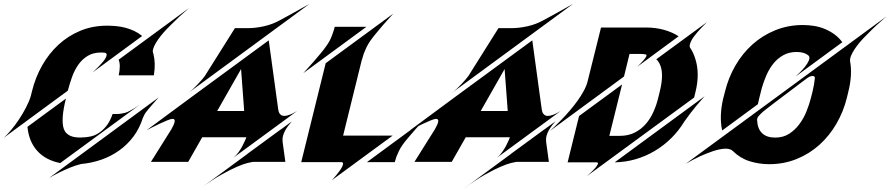

<svg xmlns="http://www.w3.org/2000/svg" viewBox="-94 -859 4711 1016"><path d="M906.2 -816.4Q852.5 -770.5 810.5 -727.5Q785.2 -702.6 770.3 -685.3Q755.4 -668 742.9 -650.4Q730.5 -632.8 722.4 -616Q714.4 -599.1 714.4 -585.9Q715.3 -582 716.3 -578.6Q717.3 -575.2 718.3 -571.8Q730 -523.9 720.7 -464.4L720.2 -460.4H534.2Q539.6 -485.4 539.8 -507.3Q540 -529.3 533.7 -543ZM51.3 -188 254.9 -337.4Q240.7 -281.7 238 -241Q235.4 -200.2 243.7 -176.8Q248.5 -163.1 257.6 -154.3Q266.6 -145.5 277.8 -140.4Q289.1 -135.3 302.2 -133.3Q315.4 -131.3 328.6 -131.3Q332 -131.3 337.2 -131.6Q342.3 -131.8 346.9 -132.1Q351.6 -132.3 355.2 -132.6Q358.9 -132.8 359.9 -132.8Q370.6 -133.8 388.7 -137.7Q406.7 -141.6 427 -154.1Q447.3 -166.5 467.3 -190.4Q487.3 -214.4 502 -255.9H526.9Q537.1 -255.9 547.9 -257.8Q557.6 -259.3 568.6 -262.2Q579.6 -265.1 590.8 -271.5Q602.1 -277.3 612.5 -283.7Q623 -290 631.3 -295.4Q641.1 -301.8 649.4 -307.6L224.6 3.9Q147 -11.7 102.8 -61Q58.6 -110.4 51.3 -188ZM265.1 -379.4 -74.2 -129.9Q-56.2 -146 -34.9 -171.4Q-13.7 -196.8 6.1 -226.6Q25.9 -256.3 42.7 -288.3Q59.6 -320.3 68.8 -350.1L75.2 -376Q92.8 -448.2 128.4 -511.5Q164.1 -574.7 214.8 -621.8Q265.6 -668.9 330.6 -696Q395.5 -723.1 472.7 -723.1Q497.1 -723.1 522 -720.7Q546.9 -718.3 570.6 -711.9Q594.2 -705.6 616.5 -695.1Q638.7 -684.6 658.2 -668.5L395 -475.1Q400.4 -480 409.9 -489Q419.4 -498 429.9 -508.8Q440.4 -519.5 450.2 -531.2Q460 -543 465.3 -553Q470.7 -563 470.5 -570.3Q470.2 -577.6 460.4 -580.1Q455.6 -580.6 450.4 -580.8Q445.3 -581.1 439.9 -581.1Q398.9 -581.1 369.9 -563.2Q340.8 -545.4 320.8 -517.1Q300.8 -488.8 288.1 -453.9Q275.4 -418.9 266.6 -385.3ZM166 82.5 746.1 -343.8Q742.7 -340.3 733.6 -330.1Q724.6 -319.8 713.6 -307.4Q702.6 -294.9 691.7 -282Q680.7 -269 674.3 -259.8Q670.9 -253.9 667.7 -247.1Q664.6 -240.2 661.6 -233.9Q644 -178.7 611.6 -135.7Q579.1 -92.8 536.1 -62.3Q493.2 -31.7 441.9 -13.9Q390.6 3.9 335.4 8.8Q307.1 15.6 277.3 27.8Q247.6 40 222.7 52.2Q193.8 66.4 166 82.5Z M1544.4 -838.9 900.4 -365.7Q914.1 -375.5 927.7 -388.4Q941.4 -401.4 953.6 -414.3Q965.8 -427.2 975.3 -438.5Q984.9 -449.7 989.7 -456.5L1148.4 -709H1148.9L1149.4 -710H1216.3Q1258.3 -710 1303.5 -720.2Q1348.6 -730.5 1385.3 -751Q1411.1 -764.6 1437.3 -779.1Q1463.4 -793.5 1485.1 -805.7Q1506.8 -817.9 1522.7 -826.7Q1538.6 -835.4 1544.4 -838.9ZM1377.4 -284.7Q1378.4 -276.9 1380.4 -269.8Q1382.3 -262.7 1386.2 -257.3Q1390.1 -252 1396 -248.8Q1401.9 -245.6 1410.6 -245.6Q1421.9 -245.6 1438.2 -251.5Q1454.6 -257.3 1478 -271.5L1141.1 -24.4Q1156.2 -36.6 1168.2 -53.5Q1180.2 -70.3 1188.7 -86.4Q1197.3 -102.5 1202.6 -115.2Q1208 -127.9 1210 -132.8H976.1L901.9 -2.4H704.6L812.5 -174.3Q828.1 -201.2 830.3 -215.6Q832.5 -230 818.8 -230Q810.5 -230 791.3 -222.2Q772 -214.4 750.5 -204.3Q729 -194.3 709.7 -184.3Q690.4 -174.3 681.6 -169.9L920.9 -346.7L1328.1 -645.5L1377 -289.1L1377.4 -287.1Q1377.4 -285.2 1377.4 -284.7ZM1055.2 -271.5H1198.2L1181.6 -493.7ZM1392.6 -174.3 1450.7 -216.8Q1441.9 -207 1432.4 -194.8Q1422.9 -182.6 1415.3 -168.9Q1407.7 -155.3 1403.6 -140.4Q1399.4 -125.5 1401.4 -111.3Q1401.9 -108.9 1401.9 -105L1416 -2.4H1243.7Q1237.3 -1.5 1216.3 3.4Q1195.3 8.3 1160.6 23.2Q1126 38.1 1077.6 65.2Q1029.3 92.3 968.3 137.2L1215.3 -44.4V-44.9L1392.6 -174.8Z M1660.6 95.7Q1663.1 93.3 1670.2 85.7Q1677.2 78.1 1685.5 67.9Q1693.8 57.6 1702.1 46.4Q1710.4 35.2 1715.6 25.1Q1720.7 15.1 1721.4 8.1Q1722.2 1 1714.8 -1H1500L1629.4 -524.4L1987.3 -787.1Q1983.4 -782.2 1967.8 -765.4Q1952.1 -748.5 1933.1 -726.6Q1914.1 -704.6 1895.3 -681.6Q1876.5 -658.7 1865.2 -642.6Q1853 -625 1844.7 -607.4Q1836.4 -589.8 1831.1 -575.7Q1825.2 -558.6 1821.3 -543H1820.8L1721.7 -141.6H1983.9ZM1845.2 -717.3 1510.7 -471.7Q1514.6 -476.1 1530.3 -493.2Q1545.9 -510.3 1564.9 -532Q1584 -553.7 1603 -576.7Q1622.1 -599.6 1633.3 -616.2Q1650.9 -640.6 1660.4 -665.3Q1669.9 -689.9 1673.8 -704.1L1677.2 -717.3ZM2145 -219.7Q2122.1 -194.3 2100.6 -170.4Q2088.4 -156.2 2080.1 -146.7Q2071.8 -137.2 2063.5 -127.2Q2055.2 -117.2 2047.6 -107.7Q2040 -98.1 2034.7 -90.3Q2023.9 -74.7 2016.4 -58.8Q2008.8 -43 2003.9 -30.3Q1998.5 -15.1 1995.1 -1.5V-1H1847.7Z M2939 -838.9 2294.9 -365.7Q2308.6 -375.5 2322.3 -388.4Q2335.9 -401.4 2348.1 -414.3Q2360.4 -427.2 2369.9 -438.5Q2379.4 -449.7 2384.3 -456.5L2543 -709H2543.5L2543.9 -710H2610.8Q2652.8 -710 2698 -720.2Q2743.2 -730.5 2779.8 -751Q2805.7 -764.6 2831.8 -779.1Q2857.9 -793.5 2879.6 -805.7Q2901.4 -817.9 2917.2 -826.7Q2933.1 -835.4 2939 -838.9ZM2772 -284.7Q2772.9 -276.9 2774.9 -269.8Q2776.9 -262.7 2780.8 -257.3Q2784.7 -252 2790.5 -248.8Q2796.4 -245.6 2805.2 -245.6Q2816.4 -245.6 2832.8 -251.5Q2849.1 -257.3 2872.6 -271.5L2535.6 -24.4Q2550.8 -36.6 2562.7 -53.5Q2574.7 -70.3 2583.3 -86.4Q2591.8 -102.5 2597.2 -115.2Q2602.5 -127.9 2604.5 -132.8H2370.6L2296.4 -2.4H2099.1L2207 -174.3Q2222.7 -201.2 2224.9 -215.6Q2227.1 -230 2213.4 -230Q2205.1 -230 2185.8 -222.2Q2166.5 -214.4 2145 -204.3Q2123.5 -194.3 2104.2 -184.3Q2085 -174.3 2076.2 -169.9L2315.4 -346.7L2722.7 -645.5L2771.5 -289.1L2772 -287.1Q2772 -285.2 2772 -284.7ZM2449.7 -271.5H2592.8L2576.2 -493.7ZM2787.1 -174.3 2845.2 -216.8Q2836.4 -207 2826.9 -194.8Q2817.4 -182.6 2809.8 -168.9Q2802.2 -155.3 2798.1 -140.4Q2793.9 -125.5 2795.9 -111.3Q2796.4 -108.9 2796.4 -105L2810.5 -2.4H2638.2Q2631.8 -1.5 2610.8 3.4Q2589.8 8.3 2555.2 23.2Q2520.5 38.1 2472.2 65.2Q2423.8 92.3 2362.8 137.2L2609.9 -44.4V-44.9L2787.1 -174.8Z M3158.7 0 3634.8 -349.6Q3631.3 -345.7 3619.4 -332.3Q3607.4 -318.8 3591.8 -300.3Q3576.2 -281.7 3559.1 -259.5Q3542 -237.3 3527.3 -215.8Q3497.6 -167 3457.8 -127.7Q3418 -88.4 3370.6 -60.3Q3323.2 -32.2 3269.8 -16.6Q3216.3 -1 3158.7 0ZM3208 -454.1 2815.9 -166Q2826.2 -174.8 2843 -191.2Q2859.9 -207.5 2880.1 -228.5Q2900.4 -249.5 2921.9 -274.7Q2943.4 -299.8 2962.4 -326.2Q2981.4 -352.5 2995.8 -379.4Q3010.3 -406.2 3016.1 -431.2L3086.4 -713.4H3325.7Q3375 -713.4 3419.2 -701.2Q3463.4 -689 3497.1 -667L3278.3 -505.9Q3283.2 -510.7 3293 -520.3Q3302.7 -529.8 3311.5 -540Q3320.3 -550.3 3325 -559.1Q3329.6 -567.9 3324.2 -570.8Q3309.6 -573.7 3293 -573.7H3237.3ZM3010.7 73.7Q3018.6 67.4 3031.2 55.4Q3043.9 43.5 3054.4 31.5Q3064.9 19.5 3069.1 10.3Q3073.2 1 3063.5 0H2909.7L2970.2 -245.1L3197.8 -412.1L3130.4 -140.1H3185.5Q3230.5 -140.1 3264.4 -157.2Q3298.3 -174.3 3323 -202.6Q3347.7 -231 3364 -267.6Q3380.4 -304.2 3389.6 -343.3L3397 -373.5Q3422.4 -474.1 3395 -524.4Q3388.2 -537.1 3378.9 -545.4L3647.5 -742.2Q3618.7 -714.4 3596.7 -689Q3584 -673.8 3576.7 -663.8Q3569.3 -653.8 3564.2 -643.6Q3559.1 -633.3 3556.6 -624.3Q3554.2 -615.2 3556.6 -608.4Q3574.7 -582 3585 -548.8Q3610.4 -470.2 3586.4 -373L3579.1 -342.8Z M3916.5 -307.6 3727.5 -168.5Q3711.4 -241.7 3731.9 -333.5L3742.2 -373.5Q3760.3 -447.8 3797.6 -512.2Q3835 -576.7 3888.2 -624.3Q3941.4 -671.9 4009 -699.2Q4076.7 -726.6 4154.8 -726.6Q4185.1 -726.6 4214.6 -721.7Q4244.1 -716.8 4270.8 -705.8Q4297.4 -694.8 4321 -677.7Q4344.7 -660.6 4363.3 -635.7L4115.2 -453.6Q4124 -461.4 4138.7 -475.8Q4153.3 -490.2 4166.3 -506.6Q4179.2 -522.9 4186 -538.6Q4192.9 -554.2 4185.5 -564Q4172.9 -574.7 4157.2 -579.3Q4141.6 -584 4122.1 -584Q4081.5 -584 4051.3 -567.1Q4021 -550.3 3999 -523.2Q3977.1 -496.1 3962.2 -462.2Q3947.3 -428.2 3937.5 -394L3924.3 -341.8Q3921.9 -333 3920.2 -324.5Q3918.5 -315.9 3916.5 -307.6ZM3535.2 7.3 4597.2 -772.5Q4541 -724.6 4497.6 -679.7Q4471.2 -653.8 4456.3 -636Q4441.4 -618.2 4429.2 -600.1Q4417 -582 4409.9 -565.2Q4402.8 -548.3 4404.3 -535.6Q4417.5 -463.9 4395.5 -375.5L4387.7 -342.8Q4369.6 -269 4332.3 -204.6Q4294.9 -140.1 4241.9 -92.5Q4189 -44.9 4121.6 -17.6Q4054.2 9.8 3976.1 9.8Q3922.4 9.8 3872.6 -5.9Q3822.8 -21.5 3783.7 -60.1Q3771 -72.3 3745.6 -72.3Q3731.4 -72.3 3714.8 -68.8Q3698.2 -65.4 3680.9 -59.8Q3663.6 -54.2 3646 -47.1Q3628.4 -40 3611.8 -32.7Q3574.2 -15.1 3535.2 7.3ZM4205.6 -374Q4210.4 -394.5 4213.6 -412.6Q4216.8 -430.7 4218.3 -447.3Q4216.8 -457 4205.6 -457Q4199.7 -457 4191.9 -453.9Q4184.1 -450.7 4176.3 -444.8Q4168.9 -439.5 4150.1 -425.3Q4131.3 -411.1 4107.2 -392.8Q4083 -374.5 4055.9 -354.2Q4028.8 -334 4005.6 -316.2Q3982.4 -298.3 3965.6 -285.4Q3948.7 -272.5 3944.3 -268.6Q3931.6 -257.3 3920.9 -245.4Q3910.2 -233.4 3912.6 -219.7Q3915 -176.8 3939.2 -153.8Q3963.4 -130.9 4008.3 -130.9Q4050.3 -130.9 4081.5 -150.9Q4112.8 -170.9 4135.7 -201.7Q4158.7 -232.4 4173.6 -269.5Q4188.5 -306.6 4197.3 -341.3Z"/></svg>

Font: Facon
Style: Bold Italic
Weight: 700
Italic angle: -12°
Designer: Google
Version: Version 2.001150; 2014